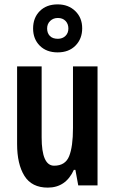

<svg xmlns="http://www.w3.org/2000/svg" viewBox="-20 -846 524 876"><path d="M425 -543V0H337L324 -71H317Q280 10 198 10Q125 10 91.5 -43.5Q58 -97 58 -189V-543H170V-219Q170 -90 227 -90Q278 -90 295.5 -133.5Q313 -177 313 -262V-543ZM243 -607Q192 -607 161.5 -637.5Q131 -668 131 -716Q131 -765 161.5 -795.5Q192 -826 243 -826Q292 -826 323.5 -795.5Q355 -765 355 -717Q355 -669 324.5 -638Q294 -607 243 -607ZM244 -669Q265 -669 278.5 -682Q292 -695 292 -716Q292 -737 279 -750.5Q266 -764 244 -764Q223 -764 209 -750.5Q195 -737 195 -716Q195 -695 207.5 -682Q220 -669 244 -669Z"/></svg>

Font: Noto Sans ExtraCondensed SemiBold
Style: Regular
Weight: 600
Width: 2
Designer: Monotype Design Team
Foundry: Monotype Imaging Inc.
Version: Version 2.013; ttfautohint (v1.8.4.7-5d5b)